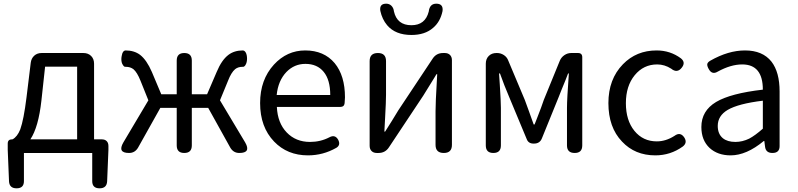

<svg xmlns="http://www.w3.org/2000/svg" viewBox="-20 -831 4336 1043"><path d="M70 192Q31 192 29 154L22 -17V-51Q22 -74 45 -74H48Q74 -88 90 -128Q109 -181 124 -302L147 -490Q150 -514 166 -528.5Q182 -543 206 -543H433Q459 -543 475 -527Q491 -511 491 -485V-74H533Q550 -74 559.5 -64.5Q569 -55 569 -38V-17L562 154Q560 192 521 192Q481 192 481 153V0H295H110V153Q110 192 70 192ZM145 -74H272H399V-469H225L205 -285Q189 -140 145 -74Z M681 0Q617 0 650 -57L701 -143L786 -286L743 -393Q725 -438 705 -455Q688 -468 664 -468Q663 -468 662 -468Q655 -467 649 -476Q643 -484 641 -493Q637 -511 642 -531Q646 -554 660 -557Q661 -557 662 -557Q709 -557 741 -533Q777 -505 805 -440L856 -319H940V-502Q940 -543 981 -543Q1022 -543 1022 -502V-319H1105L1157 -440Q1184 -505 1221 -533Q1253 -557 1299 -557Q1300 -557 1301 -557Q1315 -554 1320 -532Q1324 -512 1320 -494Q1318 -485 1313 -477Q1306 -467 1299 -468Q1298 -468 1297 -468Q1273 -468 1257 -455Q1236 -437 1219 -393L1175 -286L1312 -57Q1345 0 1280 0Q1248 0 1231 -29L1111 -245H1022V-41Q1022 0 981 0Q940 0 940 -41V-245H851L730 -29Q713 0 681 0Z M1653 13Q1541 13 1469 -62Q1393 -141 1393 -271Q1393 -398 1468 -480Q1539 -557 1638 -557Q1740 -557 1798 -488Q1854 -420 1854 -302Q1854 -290 1852 -270Q1850 -250 1827 -250H1667H1484Q1488 -163 1537.5 -111.5Q1587 -60 1664 -60Q1721 -60 1769 -85Q1800 -102 1817 -72Q1832 -43 1807 -28Q1735 13 1653 13ZM1483 -315H1628H1774Q1774 -397 1738.5 -440.5Q1703 -484 1639 -484Q1579 -484 1536 -440Q1491 -393 1483 -315Z M2027 0Q2009 0 1998.5 -10.5Q1988 -21 1988 -39V-499Q1988 -543 2033 -543Q2077 -543 2077 -499V-316Q2077 -279 2072 -191Q2069 -141 2068 -116H2072Q2108 -172 2144 -232L2330 -512Q2350 -543 2387 -543H2396Q2414 -543 2424.5 -532.5Q2435 -522 2435 -504V-271V-44Q2435 0 2391 0Q2346 0 2346 -44V-227Q2346 -274 2353 -390Q2354 -415 2355 -428H2351Q2347 -422 2339 -408Q2295 -338 2279 -311L2093 -31Q2073 0 2036 0ZM2215 -641Q2128 -641 2083 -694Q2056 -726 2046 -772Q2040 -811 2078 -811Q2095 -811 2106.5 -799.5Q2118 -788 2120 -769Q2137 -694 2215 -694Q2290 -694 2309 -768Q2314 -811 2350 -811Q2389 -811 2384 -771Q2372 -713 2333 -680Q2289 -641 2215 -641Z M2660 0Q2619 0 2619 -41V-485Q2619 -511 2635 -527Q2651 -543 2677 -543H2680Q2700 -543 2717 -532Q2734 -521 2741 -502L2831 -288Q2839 -266 2854 -225Q2871 -178 2879 -155H2884Q2888 -166 2897 -188Q2923 -254 2934 -288L3021 -501Q3029 -520 3046 -531.5Q3063 -543 3083 -543H3090H3120Q3143 -543 3143 -520V-41Q3143 0 3102 0Q3060 0 3060 -41V-245Q3060 -292 3070 -429Q3070 -431 3070 -432H3066Q3055 -402 3030 -342Q3020 -316 3015 -304L2924 -80Q2913 -51 2881 -51H2878Q2850 -51 2841 -76L2746 -304Q2719 -367 2696 -432H2691Q2692 -414 2695 -372Q2701 -278 2701 -245V-41Q2701 0 2660 0Z M3540 13Q3429 13 3359 -62Q3285 -139 3285 -271Q3285 -401 3364 -482Q3437 -557 3547 -557Q3621 -557 3679 -514Q3706 -492 3684 -464Q3659 -431 3626 -458Q3590 -481 3550 -481Q3476 -481 3428 -422.5Q3380 -364 3380 -270.5Q3380 -177 3426.5 -120Q3473 -63 3548 -63Q3597 -63 3644 -93Q3676 -117 3698 -83Q3715 -55 3689 -35Q3622 13 3540 13Z M3949 13Q3879 13 3835 -27Q3790 -69 3790 -141Q3790 -229 3870 -277Q3949 -324 4124 -344Q4124 -481 4012 -481Q3950 -481 3879 -442Q3848 -423 3830 -456Q3821 -472 3822 -482Q3823 -492 3838 -501Q3936 -557 4027 -557Q4123 -557 4171 -496Q4215 -439 4215 -334V-167V-37Q4215 0 4176 0Q4140 0 4136 -34L4132 -65H4129Q4035 13 3949 13ZM3975 -60Q4013 -60 4050 -78Q4082 -95 4124 -132V-208V-284Q3991 -268 3933 -234Q3879 -202 3879 -147Q3879 -103 3907 -80Q3932 -60 3975 -60Z"/></svg>

Font: GenSenRounded TW R
Style: Regular
Weight: 400
Version: Version 1.501;PS 1;hotconv 16.6.51;makeotf.lib2.5.65220